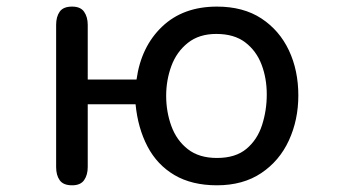

<svg xmlns="http://www.w3.org/2000/svg" viewBox="-20 -553 1040 576"><path d="M196.3 2.9Q169.9 2.9 159.2 -12.2Q148.4 -27.3 148.4 -51.8V-478.5Q148.4 -502.9 159.2 -518.1Q169.9 -533.2 196.3 -533.2Q221.7 -533.2 232.4 -517.6Q243.2 -502 243.2 -478.5V-314.5H389.6Q403.3 -413.1 466.3 -473.1Q529.3 -533.2 630.9 -533.2Q710 -533.2 764.2 -497.6Q818.4 -461.9 846.7 -401.9Q875 -341.8 875 -266.6Q875 -193.4 846.7 -131.8Q818.4 -70.3 763.7 -33.7Q709 2.9 630.9 2.9Q555.7 2.9 503.4 -27.8Q451.2 -58.6 422.4 -113.8Q393.6 -168.9 386.7 -240.2H243.2V-51.8Q243.2 -28.3 232.4 -12.7Q221.7 2.9 196.3 2.9ZM630.9 -79.1Q686.5 -79.1 719.2 -106.4Q752 -133.8 766.1 -177.7Q780.3 -221.7 780.3 -269.5Q780.3 -318.4 764.6 -359.4Q749 -400.4 715.8 -425.8Q682.6 -451.2 628.9 -451.2Q577.1 -451.2 543.5 -424.3Q509.8 -397.5 494.1 -355Q478.5 -312.5 478.5 -265.6Q478.5 -217.8 494.1 -174.8Q509.8 -131.8 543.5 -105.5Q577.1 -79.1 630.9 -79.1Z"/></svg>

Font: Kosugi Maru
Style: Regular
Weight: 400
Designer: MOTOYA
Version: Version 4.002